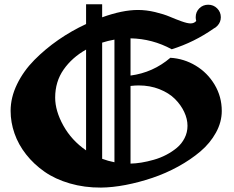

<svg xmlns="http://www.w3.org/2000/svg" viewBox="-20 -870 1085 892"><path d="M889.2 -790Q889.2 -814.5 906 -831.3Q922.9 -848.1 947.3 -848.1Q971.7 -848.1 988.8 -831.1Q1005.9 -814 1005.9 -790Q1005.9 -767.6 990.7 -751L990.2 -750.5Q982.9 -742.2 972.7 -737.3Q882.3 -673.8 777.8 -641.1Q688 -689.9 586.4 -691.9V-519Q690.9 -532.7 771.5 -601.6Q835 -597.7 889.4 -564.9Q943.8 -532.2 977.1 -476.6Q1010.3 -420.9 1010.3 -354.5Q1010.3 -302.7 983.2 -253.7Q956.1 -204.6 911.1 -166.5Q866.2 -128.4 808.1 -96.4Q750 -64.5 687.5 -43.5Q625 -22.5 563.5 -10.7Q502 1 449.2 1.5Q372.6 2 304.4 -17.8Q236.3 -37.6 186.8 -72.3Q137.2 -106.9 101.3 -152.6Q65.4 -198.2 47.4 -250Q29.3 -301.8 29.3 -355Q29.3 -417 59.1 -478.5Q88.9 -540 139.6 -591.3Q190.4 -642.6 251 -684.6Q311.5 -726.6 379.9 -758.3V-850.1H454.6V-789.6Q548.8 -823.7 621.1 -823.7Q659.7 -823.7 700.4 -814Q741.2 -804.2 768.6 -792.5Q795.9 -780.8 823.2 -771Q850.6 -761.2 865.2 -761.2Q881.8 -761.2 891.6 -772.5Q889.2 -781.2 889.2 -790ZM586.4 -470.7V-109.9Q609.9 -110.4 637 -114.7Q664.1 -119.1 694.3 -127.7Q724.6 -136.2 752.2 -150.6Q779.8 -165 802 -183.6Q824.2 -202.1 837.6 -228.5Q851.1 -254.9 851.1 -285.6Q851.1 -317.4 835.7 -350.1Q820.3 -382.8 792.7 -410.4Q765.1 -438 720.9 -455.6Q676.8 -473.1 624.5 -473.1Q607.4 -473.1 586.4 -470.7ZM511.7 -116.2V-686Q480 -680.2 454.6 -671.9V-132.3Q481.4 -122.1 511.7 -116.2ZM379.9 -171.4V-639.6Q314.9 -603 275.6 -546.9Q236.3 -490.7 236.3 -416.5Q236.3 -355 274.4 -286.4Q312.5 -217.8 379.9 -171.4Z"/></svg>

Font: KJV1611
Style: Regular
Weight: 400
Version: Version 3.6.1